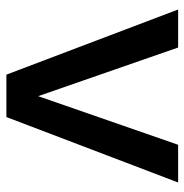

<svg xmlns="http://www.w3.org/2000/svg" viewBox="-8 -584 591 616"><g transform="rotate(90 288.0 -275.5)"><path d="M288 -102 444 -551H565L355 0H219L10 -551H132Z"/></g></svg>

Font: MSTAGE Medium
Style: Regular
Weight: 500
Designer: Ninad Kale (Devanagari), Jonny Pinhorn (Latin)
Foundry: Indian Type Foundry
Version: 4.004